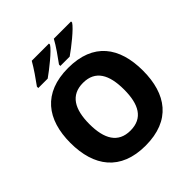

<svg xmlns="http://www.w3.org/2000/svg" viewBox="-244 -1103 1285 1285"><g transform="rotate(-45 398.0 -460.5)"><path d="M633 -921V-931H470C446 -886 400 -822 372 -784V-771H460C511 -806 612 -886 633 -921ZM424 -921V-931H261C236 -886 191 -822 163 -784V-771H252C302 -806 403 -886 424 -921ZM741 -358C741 -580 637 -725 399 -725C162 -725 55 -580 55 -359C55 -137 162 10 398 10C637 10 741 -137 741 -358ZM234 -358C234 -498 282 -584 399 -584C516 -584 562 -498 562 -358C562 -218 516 -133 398 -133C282 -133 234 -218 234 -358Z"/></g></svg>

Font: Noto Sans Telugu ExtraBold
Style: Regular
Weight: 800
Designer: Jelle Bosma - Monotype Design Team
Foundry: Monotype Imaging Inc.
Version: Version 2.005